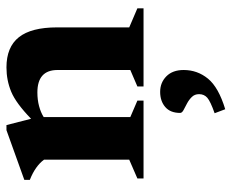

<svg xmlns="http://www.w3.org/2000/svg" viewBox="-84 -402 751 624"><g transform="rotate(-90 292.0 -90.5)"><path d="M322.5 -20 376 -43V-279.5Q376 -345 303 -345Q279 -345 258.5 -339.5Q238 -334 223 -324.5V-43L276.5 -20V0H23.5V-20L84.5 -46.5V-323.5Q63.5 -352 19 -369.5V-387.5L180.5 -445.5H197L217.5 -365.5Q268 -414.5 305.2 -430Q342.5 -445.5 384.5 -445.5Q450.5 -445.5 482.5 -405.2Q514.5 -365 514.5 -281V-46.5L576.5 -20V0H322.5ZM235.5 231Q274 217.5 285.8 207.2Q297.5 197 297.5 180.5Q297.5 166 288.2 156.8Q279 147.5 267 141.2Q255 135 245.8 130Q236.5 125 236.5 119Q236.5 87 255.8 70.5Q275 54 305 54Q335 54 355.5 74.2Q376 94.5 376 130.5Q376 175 347.8 209.5Q319.5 244 248.5 265.5Z"/></g></svg>

Font: Newsreader Text
Style: Bold
Weight: 700
Designer: Hugues Gentile
Foundry: Production Type
Version: Version 1.001